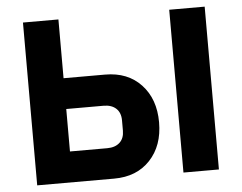

<svg xmlns="http://www.w3.org/2000/svg" viewBox="-50 -759 1034 820"><g transform="rotate(-5 466.5 -349.0)"><path d="M77 0V-698H229V-446H407Q504 -446 561.5 -384.5Q619 -323 619 -223Q619 -123 561.5 -61.5Q504 0 407 0ZM229 -132H389Q423 -132 442.5 -150Q462 -168 462 -201V-245Q462 -278 442.5 -296Q423 -314 389 -314H229ZM704 0V-698H856V0Z"/></g></svg>

Font: Aneliza
Style: Bold
Weight: 700
Designer: Mike Abbink, Paul van der Laan, Pieter van Rosmalen
Foundry: Bold Monday
Version: Version 3.0